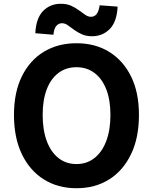

<svg xmlns="http://www.w3.org/2000/svg" viewBox="-20 -983 810 1017"><path d="M385 14Q287 14 212.5 -32.5Q138 -79 96 -166Q54 -253 54 -374Q54 -494 96 -579Q138 -664 212.5 -709Q287 -754 385 -754Q484 -754 558 -708.5Q632 -663 674 -578.5Q716 -494 716 -374Q716 -253 674 -166Q632 -79 558 -32.5Q484 14 385 14ZM385 -114Q440 -114 480.5 -146Q521 -178 543 -236.5Q565 -295 565 -374Q565 -453 543 -509.5Q521 -566 480.5 -596.5Q440 -627 385 -627Q330 -627 289.5 -596.5Q249 -566 227.5 -509.5Q206 -453 206 -374Q206 -295 227.5 -236.5Q249 -178 289.5 -146Q330 -114 385 -114ZM467 -791Q437 -791 413.5 -801.5Q390 -812 372 -825.5Q354 -839 339 -849.5Q324 -860 308 -860Q291 -860 278.5 -846Q266 -832 263 -799L167 -807Q171 -887 208.5 -925Q246 -963 302 -963Q334 -963 357 -952.5Q380 -942 398 -928.5Q416 -915 431.5 -904.5Q447 -894 462 -894Q480 -894 491.5 -908Q503 -922 508 -955L603 -948Q599 -867 561 -829Q523 -791 467 -791Z"/></svg>

Font: Noto Sans HK Thin
Style: Bold
Weight: 700
Version: Version 2.004-H2;hotconv 1.0.118;makeotfexe 2.5.65603